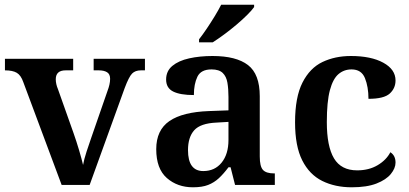

<svg xmlns="http://www.w3.org/2000/svg" viewBox="-20 -786 1739 816"><path d="M79 -437Q69 -466 51.5 -476.5Q34 -487 1 -487V-536H291V-487H259Q217 -487 217 -449Q217 -439 219.5 -428Q222 -417 226 -408L293 -219Q305 -185 316 -148Q327 -111 333 -85Q337 -108 348 -142Q359 -176 368 -201L437 -400Q442 -413 445 -426Q448 -439 448 -451Q448 -471 435 -479Q422 -487 400 -487H378V-536H596V-487H579Q555 -487 541.5 -473.5Q528 -460 510 -412L361 0H242Z M800 10Q734 10 689 -29.5Q644 -69 644 -152Q644 -233 700 -271.5Q756 -310 869 -314L951 -317V-374Q951 -408 946.5 -434.5Q942 -461 926.5 -476Q911 -491 879 -491Q834 -491 819 -460Q804 -429 804 -382Q746 -382 716 -397Q686 -412 686 -448Q686 -484 712.5 -506Q739 -528 784 -538Q829 -548 883 -548Q984 -548 1034 -509.5Q1084 -471 1084 -377V-121Q1084 -79 1097.5 -64Q1111 -49 1145 -49H1148V0H979L960 -75H951Q930 -47 910 -28.5Q890 -10 864.5 0Q839 10 800 10ZM844 -59Q893 -59 922 -95Q951 -131 951 -191V-268L900 -265Q832 -262 805.5 -232.5Q779 -203 779 -148Q779 -59 844 -59ZM826 -619Q841 -638 858.5 -664Q876 -690 892.5 -717Q909 -744 920 -766H1060V-756Q1051 -743 1031 -723Q1011 -703 985 -681Q959 -659 932.5 -639.5Q906 -620 884 -606H826Z M1475 10Q1404 10 1349.5 -17Q1295 -44 1264.5 -104.5Q1234 -165 1234 -266Q1234 -373 1265.5 -435Q1297 -497 1350.5 -522.5Q1404 -548 1471 -548Q1557 -548 1609 -519.5Q1661 -491 1661 -444Q1661 -411 1636.5 -388.5Q1612 -366 1546 -366Q1546 -417 1531 -454Q1516 -491 1474 -491Q1442 -491 1418.5 -471Q1395 -451 1382 -402.5Q1369 -354 1369 -267Q1369 -164 1399.5 -113Q1430 -62 1498 -62Q1548 -62 1585 -84Q1622 -106 1639 -139Q1661 -125 1661 -95Q1661 -71 1641 -46.5Q1621 -22 1580 -6Q1539 10 1475 10Z"/></svg>

Font: Noto Naskh Arabic UI Semi
Style: Bold
Weight: 700
Designer: Monotype Design Team, David Williams, Mohamad Dakak and Nizar Qandah
Foundry: Monotype Imaging Inc.
Version: Version 2.014; ttfautohint (v1.8.4.7-5d5b)